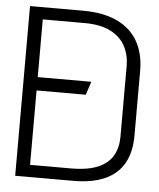

<svg xmlns="http://www.w3.org/2000/svg" viewBox="-51 -744 652 789"><g transform="rotate(5 275.0 -350.0)"><path d="M67 -357H301L319 -412H67ZM259 -700H41V0H279Q359 0 411 -23.5Q463 -47 489 -93Q515 -139 515 -208V-475Q515 -544 487 -594.5Q459 -645 402 -672.5Q345 -700 259 -700ZM267 -50H98V-650H270Q337 -650 378.5 -628.5Q420 -607 439 -570.5Q458 -534 458 -490V-198Q458 -161 446 -133Q434 -105 410 -86.5Q386 -68 350.5 -59Q315 -50 267 -50Z"/></g></svg>

Font: AdventPro_ExpandedRegular
Style: ExpandedRegular
Weight: 400
Width: 7
Designer: VivaRado, Andreas Kalpakidis
Foundry: VivaRado, Andreas Kalpakidis
Version: Version 3.000